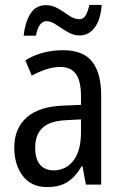

<svg xmlns="http://www.w3.org/2000/svg" viewBox="-20 -750 500 780"><path d="M236 -546Q318 -546 354.5 -499.5Q391 -453 391 -363V0H329L315 -75H312Q287 -32 254.5 -11Q222 10 172 10Q107 10 72.5 -35.5Q38 -81 38 -150Q38 -229 89 -273.5Q140 -318 239 -321L309 -324V-359Q309 -422 288 -450Q267 -478 225 -478Q197 -478 168 -468.5Q139 -459 109 -443L83 -505Q115 -525 154 -535.5Q193 -546 236 -546ZM252 -262Q183 -259 153 -231Q123 -203 123 -151Q123 -103 143 -80.5Q163 -58 198 -58Q248 -58 278.5 -98Q309 -138 309 -213V-265ZM76 -605Q81 -656 102.5 -692.5Q124 -729 167 -729Q193 -729 216.5 -715Q240 -701 261 -686.5Q282 -672 302 -672Q319 -672 328 -687.5Q337 -703 343 -730H393Q389 -671 365 -638.5Q341 -606 303 -606Q278 -606 254 -620.5Q230 -635 208.5 -649.5Q187 -664 169 -664Q137 -664 126 -605Z"/></svg>

Font: Noto Sans Gurmukhi Condensed
Style: Regular
Weight: 400
Width: 3
Designer: Jelle Bosma - Monotype Design Team
Foundry: Monotype Imaging Inc.
Version: Version 2.004; ttfautohint (v1.8.4.7-5d5b)